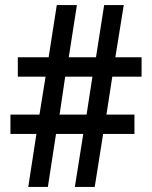

<svg xmlns="http://www.w3.org/2000/svg" viewBox="-20 -734 596 754"><path d="M421 -433 398 -284H508V-208H385L352 0H274L307 -208H200L168 0H91L123 -208H21V-284H135L159 -433H50V-509H171L203 -714H282L250 -509H357L389 -714H466L433 -509H536V-433ZM214 -284H320L343 -433H236Z"/></svg>

Font: Noto Sans Display SemiCondensed Medium
Style: Regular
Weight: 500
Width: 4
Designer: Monotype Design Team
Foundry: Monotype Imaging Inc.
Version: Version 2.003